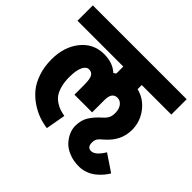

<svg xmlns="http://www.w3.org/2000/svg" viewBox="-193 -815 1023 1023"><g transform="rotate(45 318.5 -303.0)"><path d="M-35.2 -632.8H671.9V-517.1H449.2V-485.8Q506.8 -471.7 544.4 -422.6Q582 -373.5 582 -311Q582 -229.5 513.2 -169.9Q492.7 -153.3 485.4 -142.1Q478 -130.9 478 -112.8Q478 -77.1 506.8 -77.1Q538.1 -77.1 571.8 -132.8L667 -68.8Q657.7 -53.2 645.3 -38.3Q632.8 -23.4 614.3 -7.8Q595.7 7.8 570.8 17.3Q545.9 26.9 519 26.9Q477.5 26.9 444.3 13.4Q411.1 0 391.6 -21.2Q372.1 -42.5 362.1 -66.2Q352.1 -89.8 352.1 -112.8Q352.1 -156.7 372.3 -188Q392.6 -219.2 424.8 -247.1Q442.4 -263.2 448.7 -277.1Q455.1 -291 455.1 -311Q455.1 -341.3 441.2 -359.6Q427.2 -377.9 405.8 -377.9Q365.2 -377.9 365.2 -319.8V-227.1H231.9V-301.8Q231.9 -344.2 222.4 -361.1Q212.9 -377.9 191.9 -377.9Q171.4 -377.9 158.7 -351.3Q146 -324.7 146 -273.9Q146 -236.8 153.8 -208.7Q161.6 -180.7 173.3 -163.8Q185.1 -147 203.4 -135Q221.7 -123 237.3 -117.9Q252.9 -112.8 273.9 -108.9L253.9 2.9Q221.7 -1.5 190.2 -12.5Q158.7 -23.4 125.7 -45.4Q92.8 -67.4 68.1 -97.2Q43.5 -127 27.8 -172.9Q12.2 -218.8 12.2 -273.9Q12.2 -368.2 62 -430.2Q111.8 -492.2 191.9 -492.2Q256.8 -492.2 296.9 -455.1Q309.1 -464.4 310.1 -464.8V-517.1H-35.2Z"/></g></svg>

Font: LT Superior
Style: Bold
Weight: 400
Designer: Daniel Lyons
Foundry: LyonsType
Version: Version 1.000